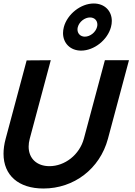

<svg xmlns="http://www.w3.org/2000/svg" viewBox="-28 -1065 774 1100"><path d="M436.7 -775C511.2 -775 588 -836 607.8 -910C611.1 -922.1 612.6 -933.8 612.6 -945C612.6 -1002.5 571.4 -1045 509 -1045C435 -1045 357.8 -984.5 337.8 -910C334.7 -898.1 333.1 -886.5 333.1 -875.5C333.1 -818 374.6 -775 436.7 -775ZM458.1 -855C432.9 -855 415.9 -872.7 415.9 -896.1C415.9 -900.5 416.6 -905.2 417.8 -910C426 -940.5 457.6 -965 487.6 -965C513.1 -965 529.8 -947.9 529.8 -924.4C529.8 -919.8 529.2 -915 527.8 -910C519.8 -880 488.6 -855 458.1 -855ZM221 15C395 15 544 -97 590.4 -270L710.9 -720H572.9L452.6 -271C427.7 -178 343.3 -113 255.3 -113C184.1 -113 136.1 -156.1 136.1 -224.9C136.1 -239.2 138.2 -254.6 142.6 -271L262.9 -720L124.7 -719L4.4 -270C-3.9 -239.4 -7.8 -210.6 -7.8 -184.1C-7.8 -60.8 77.8 15 221 15Z"/></svg>

Font: Manrope
Style: ExtraBoldItalic
Weight: 800
Italic angle: -15°
Designer: Mikhail Sharanda
Foundry: Mikhail Sharanda
Version: Version 4.502;hotconv 1.0.109;makeotfexe 2.5.65596